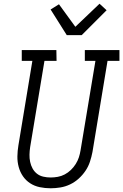

<svg xmlns="http://www.w3.org/2000/svg" viewBox="-20 -1004 662 1032"><path d="M252 8Q222 8 193.5 2Q165 -4 142 -19Q119 -34 103.5 -56.5Q88 -79 80.5 -106.5Q73 -134 73.5 -163.5Q74 -193 79 -223L154 -677H97V-735H283L284 -677H219L142 -213Q139 -193 138.5 -173Q138 -153 142 -134Q146 -115 155 -98.5Q164 -82 178.5 -70.5Q193 -59 212.5 -54.5Q232 -50 252 -50Q271 -50 290.5 -53.5Q310 -57 328 -66.5Q346 -76 361 -90.5Q376 -105 387 -122.5Q398 -140 404 -158.5Q410 -177 413 -196L493 -677H436V-735H622V-677H558L477 -187Q472 -161 463.5 -135Q455 -109 439.5 -86Q424 -63 403 -44Q382 -25 357 -13Q332 -1 305 3.5Q278 8 252 8ZM339 -815 252 -953 297 -981 385 -860 515 -984 553 -949 419 -815Z"/></svg>

Font: Iosevka HT Light Extended
Style: Italic
Weight: 300
Width: 7
Italic angle: -9°
Monospace: yes
Designer: Belleve Invis
Foundry: Belleve Invis
Version: Version 32.3.0; ttfautohint (v1.8.4)